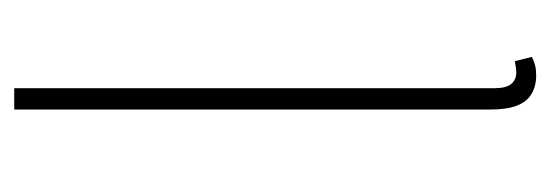

<svg xmlns="http://www.w3.org/2000/svg" viewBox="-272 -490 774 270"><g transform="rotate(-90 115.0 -355.0)"><path d="M144 12Q129 12 118 5.5Q107 -1 101.5 -15Q96 -29 96 -52V-722H126V-46Q126 -30 132 -23Q138 -16 148 -16Q151 -16 154.5 -16.5Q158 -17 164 -18L170 6Q164 9 158 10.5Q152 12 144 12Z"/></g></svg>

Font: Source Sans Variable
Style: Regular
Weight: 200
Designer: Paul D. Hunt
Foundry: Adobe Systems Incorporated
Version: Version 3.006;hotconv 1.0.111;makeotfexe 2.5.65597